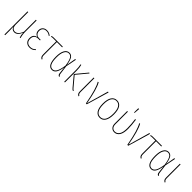

<svg xmlns="http://www.w3.org/2000/svg" viewBox="363 -2363 4186 4186"><g transform="rotate(45 2456.0 -270.0)"><path d="M379 5Q368 -33 363 -59.5Q358 -86 357 -122Q303 10 212 10Q173 10 148.5 -10.5Q124 -31 114 -69Q118 -2 118 64V192L96 194V-519H118V-142Q118 -74 144.5 -42.5Q171 -11 212 -11Q299 -11 354 -150V-519H376V-170Q376 -118 382 -78Q388 -38 399 3Z M813 -484 802 -468Q776 -488 750 -498.5Q724 -509 691 -509Q637 -509 606.5 -478Q576 -447 576 -395Q576 -346 606.5 -314.5Q637 -283 690 -283H738L735 -263H688Q624 -263 591.5 -231Q559 -199 559 -137Q559 -77 593 -44Q627 -11 684 -11Q726 -11 754.5 -24.5Q783 -38 809 -65L822 -52Q795 -22 762 -6Q729 10 684 10Q618 10 577.5 -29Q537 -68 537 -137Q537 -200 567 -234.5Q597 -269 649 -274Q603 -284 578.5 -315.5Q554 -347 554 -395Q554 -457 591.5 -493Q629 -529 689 -529Q759 -529 813 -484Z M1022 -498V-96Q1022 -62 1031 -44Q1040 -26 1063 -14L1056 5Q1025 -9 1012.5 -31.5Q1000 -54 1000 -96V-498H906Q884 -498 873.5 -496.5Q863 -495 850 -489L843 -508Q856 -514 869.5 -516.5Q883 -519 904 -519H1184V-498Z M1528 -303 1565 -519H1588L1539 -270L1565 -69Q1568 -44 1576.5 -32.5Q1585 -21 1598 -16L1590 3Q1571 -3 1559 -16.5Q1547 -30 1544 -61L1526 -223Q1507 -99 1470 -44.5Q1433 10 1373 10Q1230 10 1230 -262Q1230 -388 1270 -458.5Q1310 -529 1382 -529Q1441 -529 1475 -479Q1509 -429 1528 -303ZM1252 -262Q1252 -130 1283 -70.5Q1314 -11 1373 -11Q1426 -11 1461 -68.5Q1496 -126 1517 -268Q1504 -361 1486 -413Q1468 -465 1443.5 -487Q1419 -509 1382 -509Q1323 -509 1287.5 -445.5Q1252 -382 1252 -262Z M1800 -267 1987 -45Q2000 -29 2009.5 -21.5Q2019 -14 2032 -10L2025 7Q2009 4 1998 -4.5Q1987 -13 1971 -32L1774 -267L1991 -527L2008 -517ZM1768 -363V0H1746V-363Q1746 -454 1729 -520L1749 -523Q1768 -457 1768 -363Z M2157 -96Q2157 -62 2166 -44Q2175 -26 2198 -14L2191 5Q2160 -9 2147.5 -31.5Q2135 -54 2135 -96V-519H2157Z M2429 -19 2573 -523 2595 -518 2442 0H2414Q2374 -213 2337.5 -334Q2301 -455 2263 -517L2284 -524Q2362 -398 2429 -19Z M3018 -262Q3018 -127 2972.5 -58.5Q2927 10 2846 10Q2765 10 2720.5 -58.5Q2676 -127 2676 -259Q2676 -393 2722 -461Q2768 -529 2848 -529Q2929 -529 2973.5 -462.5Q3018 -396 3018 -262ZM2698 -259Q2698 -135 2736.5 -73Q2775 -11 2846 -11Q2918 -11 2957 -73Q2996 -135 2996 -262Q2996 -387 2957.5 -448Q2919 -509 2848 -509Q2778 -509 2738 -447Q2698 -385 2698 -259Z M3459 -256Q3459 -122 3414 -56Q3369 10 3295 10Q3239 10 3203.5 -28.5Q3168 -67 3168 -135V-519H3190V-136Q3190 -75 3218.5 -43Q3247 -11 3295 -11Q3358 -11 3397 -69Q3436 -127 3436 -256Q3436 -378 3415 -519H3437Q3459 -371 3459 -256ZM3297 -734 3322 -733 3312 -603H3296Z M3707 -19 3851 -523 3873 -518 3720 0H3692Q3652 -213 3615.5 -334Q3579 -455 3541 -517L3562 -524Q3640 -398 3707 -19Z M4079 -498V-96Q4079 -62 4088 -44Q4097 -26 4120 -14L4113 5Q4082 -9 4069.5 -31.5Q4057 -54 4057 -96V-498H3963Q3941 -498 3930.5 -496.5Q3920 -495 3907 -489L3900 -508Q3913 -514 3926.5 -516.5Q3940 -519 3961 -519H4241V-498Z M4585 -303 4622 -519H4645L4596 -270L4622 -69Q4625 -44 4633.5 -32.5Q4642 -21 4655 -16L4647 3Q4628 -3 4616 -16.5Q4604 -30 4601 -61L4583 -223Q4564 -99 4527 -44.5Q4490 10 4430 10Q4287 10 4287 -262Q4287 -388 4327 -458.5Q4367 -529 4439 -529Q4498 -529 4532 -479Q4566 -429 4585 -303ZM4309 -262Q4309 -130 4340 -70.5Q4371 -11 4430 -11Q4483 -11 4518 -68.5Q4553 -126 4574 -268Q4561 -361 4543 -413Q4525 -465 4500.5 -487Q4476 -509 4439 -509Q4380 -509 4344.5 -445.5Q4309 -382 4309 -262Z M4815 -96Q4815 -62 4824 -44Q4833 -26 4856 -14L4849 5Q4818 -9 4805.5 -31.5Q4793 -54 4793 -96V-519H4815Z"/></g></svg>

Font: Fira Sans Extra Condensed Thin
Style: Regular
Weight: 250
Width: 1
Designer: Carrois Corporate & Edenspiekermann AG
Foundry: Carrois Corporate GbR & Edenspiekermann AG
Version: Version 4.203